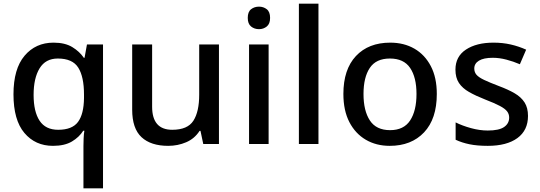

<svg xmlns="http://www.w3.org/2000/svg" viewBox="-20 -780 2924 1040"><path d="M432 11Q432 -7 433 -30.5Q434 -54 437 -72H431Q409 -37 369.5 -13.5Q330 10 267 10Q171 10 112 -60Q53 -130 53 -269Q53 -407 113 -478Q173 -549 270 -549Q332 -549 371.5 -525Q411 -501 434 -467H438L451 -539H538V240H432ZM295 -77Q371 -77 402.5 -119.5Q434 -162 435 -249V-268Q435 -364 404 -413.5Q373 -463 293 -463Q227 -463 194.5 -410Q162 -357 162 -266Q162 -175 194.5 -126Q227 -77 295 -77Z M1166 -539V0H1081L1066 -71H1061Q1034 -29 988.5 -9.5Q943 10 891 10Q797 10 746.5 -37Q696 -84 696 -186V-539H804V-202Q804 -77 913 -77Q996 -77 1027.5 -126Q1059 -175 1059 -267V-539Z M1383 -744Q1407 -744 1425 -730Q1443 -716 1443 -683Q1443 -651 1425 -636.5Q1407 -622 1383 -622Q1358 -622 1340 -636.5Q1322 -651 1322 -683Q1322 -716 1340 -730Q1358 -744 1383 -744ZM1435 -539V0H1329V-539Z M1705 0H1599V-760H1705Z M2346 -271Q2346 -136 2277 -63Q2208 10 2091 10Q2018 10 1961.5 -23Q1905 -56 1872.5 -118.5Q1840 -181 1840 -271Q1840 -404 1908 -476.5Q1976 -549 2094 -549Q2168 -549 2224.5 -516.5Q2281 -484 2313.5 -422Q2346 -360 2346 -271ZM1949 -271Q1949 -180 1983.5 -127.5Q2018 -75 2093 -75Q2167 -75 2201.5 -127.5Q2236 -180 2236 -271Q2236 -361 2201.5 -412Q2167 -463 2092 -463Q2017 -463 1983 -412Q1949 -361 1949 -271Z M2840 -152Q2840 -74 2782.5 -32Q2725 10 2622 10Q2565 10 2523.5 1.5Q2482 -7 2448 -23V-117Q2484 -99 2531 -86Q2578 -73 2622 -73Q2683 -73 2710.5 -92Q2738 -111 2738 -143Q2738 -162 2727 -176.5Q2716 -191 2688 -206Q2660 -221 2608 -241Q2557 -261 2521 -281.5Q2485 -302 2466 -330.5Q2447 -359 2447 -403Q2447 -474 2504 -511.5Q2561 -549 2653 -549Q2703 -549 2746.5 -539Q2790 -529 2830 -511L2796 -432Q2761 -447 2723 -457Q2685 -467 2649 -467Q2600 -467 2574.5 -451.5Q2549 -436 2549 -409Q2549 -389 2561 -375Q2573 -361 2602.5 -347Q2632 -333 2682 -314Q2733 -295 2768 -274.5Q2803 -254 2821.5 -225Q2840 -196 2840 -152Z"/></svg>

Font: Noto Sans Myanmar UI Medium
Style: Regular
Weight: 500
Designer: Monotype Design Team
Foundry: Monotype Imaging Inc.
Version: Version 2.103; ttfautohint (v1.8.4.7-5d5b)